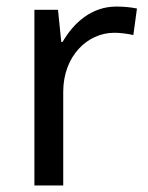

<svg xmlns="http://www.w3.org/2000/svg" viewBox="-20 -566 453 586"><path d="M335 -546C260 -546 205 -497 171 -438H167L157 -536H85V0H173V-286C173 -394 246 -466 329 -466C347 -466 370 -463 387 -459L398 -540C380 -544 355 -546 335 -546Z"/></svg>

Font: Noto Sans Inscriptional Parthian
Style: Regular
Weight: 400
Designer: Monotype Design Team
Foundry: Monotype Imaging Inc.
Version: Version 2.003